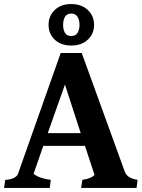

<svg xmlns="http://www.w3.org/2000/svg" viewBox="-24 -929 700 949"><path d="M65 -70 276 -667H380L593 -80Q599 -64 613.5 -54.5Q628 -45 656 -40L651 0H377L383 -40Q429 -47 443 -65L396 -208H190L142 -70Q170 -47 227 -40L222 0H-4L2 -40Q27 -41 43.5 -49Q60 -57 65 -70ZM375 -271 297 -511 212 -271ZM216 -806Q216 -850 246.5 -879.5Q277 -909 328 -909Q379 -909 410 -879.5Q441 -850 441 -806Q441 -762 410 -733Q379 -704 328 -704Q277 -704 246.5 -733Q216 -762 216 -806ZM369 -806Q369 -831 359 -846.5Q349 -862 328 -862Q307 -862 297.5 -846.5Q288 -831 288 -806Q288 -781 297.5 -766Q307 -751 328 -751Q349 -751 359 -766Q369 -781 369 -806Z"/></svg>

Font: Caladea
Style: Bold
Weight: 700
Designer: Carolina Giovagnoli and Andres Torresi
Foundry: Carolina Giovagnoli & Andres Torresi
Version: Version 1.001